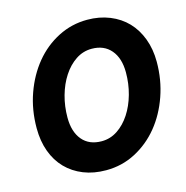

<svg xmlns="http://www.w3.org/2000/svg" viewBox="-106 -811 892 921"><g transform="rotate(-15 340.0 -350.5)"><path d="M310 10Q248 10 198 -10Q148 -30 112.5 -66.5Q77 -103 58 -155Q39 -207 39 -271Q39 -362 67.5 -442Q96 -522 145.5 -582Q195 -642 262.5 -676.5Q330 -711 407 -711Q468 -711 518.5 -690.5Q569 -670 604 -633.5Q639 -597 658.5 -545Q678 -493 678 -430Q678 -341 650 -261Q622 -181 573 -121Q524 -61 456.5 -25.5Q389 10 310 10ZM325 -130Q368 -130 404 -154Q440 -178 466.5 -218.5Q493 -259 507.5 -311Q522 -363 522 -419Q522 -490 487.5 -530.5Q453 -571 392 -571Q349 -571 313 -547Q277 -523 250.5 -482.5Q224 -442 209.5 -390Q195 -338 195 -282Q195 -211 229 -170.5Q263 -130 325 -130Z"/></g></svg>

Font: Rosa Sans Black
Style: Italic
Weight: 900
Italic angle: -12°
Designer: Pentagram / MCKL
Foundry: Pentagram / MCKL
Version: Version 1.005;September 16, 2019;FontCreator 11.5.0.2425 64-